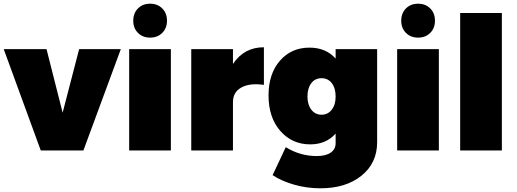

<svg xmlns="http://www.w3.org/2000/svg" viewBox="-30 -812 2788 1036"><path d="M-10 -547H221L308 -204L397 -547H622L420 0H190Z M871 -700Q871 -660 845.5 -634.5Q820 -609 780 -609Q740 -609 714.5 -634.5Q689 -660 689 -700Q689 -741 714.5 -766.5Q740 -792 780 -792Q820 -792 845.5 -766.5Q871 -741 871 -700ZM667 -547H892V0H667Z M1227 -467Q1287 -557 1394 -557V-354Q1318 -365 1272.5 -340Q1227 -315 1227 -261V0H1002V-547H1227Z M1781 -547H2005V-45Q2005 68 1920.5 136Q1836 204 1699 204Q1624 204 1555.5 184Q1487 164 1441 133L1512 -18Q1589 30 1679 30Q1728 30 1754.5 11.5Q1781 -7 1781 -39V-91Q1729 -33 1644 -33Q1546 -33 1482.5 -105.5Q1419 -178 1419 -297Q1419 -414 1480.5 -484.5Q1542 -555 1640 -555Q1728 -555 1781 -496ZM1781 -291Q1781 -336 1760.5 -363Q1740 -390 1705 -390Q1670 -390 1649.5 -363Q1629 -336 1629 -291Q1629 -247 1650 -220Q1671 -193 1705 -193Q1739 -193 1760 -220Q1781 -247 1781 -291Z M2317 -700Q2317 -660 2291.5 -634.5Q2266 -609 2226 -609Q2186 -609 2160.5 -634.5Q2135 -660 2135 -700Q2135 -741 2160.5 -766.5Q2186 -792 2226 -792Q2266 -792 2291.5 -766.5Q2317 -741 2317 -700ZM2113 -547H2338V0H2113Z M2453 -742H2678V0H2453Z"/></svg>

Font: MontserratBlack
Style: Regular
Weight: 900
Designer: Julieta Ulanovsky
Foundry: Julieta Ulanovsky
Version: Version 4.000